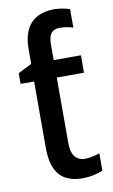

<svg xmlns="http://www.w3.org/2000/svg" viewBox="-88 -811 510 868"><g transform="rotate(-10 167.0 -377.5)"><path d="M224 -765Q245 -765 265 -761Q285 -757 296 -753V-668Q286 -672 269 -675Q252 -678 235 -678Q208 -678 195.5 -662Q183 -646 183 -611V-539H308V-459H183V-158Q183 -116 199.5 -95.5Q216 -75 245 -75Q262 -75 280 -79Q298 -83 313 -88V-9Q296 -1 270.5 4.5Q245 10 217 10Q177 10 145.5 -5.5Q114 -21 96.5 -57Q79 -93 79 -154V-459H17V-508L80 -540V-609Q80 -660 96.5 -694.5Q113 -729 145.5 -747Q178 -765 224 -765Z"/></g></svg>

Font: Noto Sans Display SemiCondensed Medium
Style: Regular
Weight: 500
Width: 4
Designer: Monotype Design Team
Foundry: Monotype Imaging Inc.
Version: Version 2.003